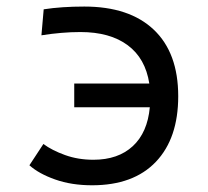

<svg xmlns="http://www.w3.org/2000/svg" viewBox="-20 -547 626 577"><path d="M256.8 9.8Q194.8 9.8 145.8 -7.6Q96.7 -24.9 68.4 -50.3L110.4 -114.3Q136.2 -95.2 175.3 -81.1Q214.4 -66.9 260.7 -66.9Q335 -66.9 379.2 -107.9Q423.3 -148.9 430.2 -224.6H203.1V-295.9H428.7Q417 -371.6 363.8 -411.1Q310.5 -450.7 221.7 -450.7Q193.4 -450.7 164.3 -448.2Q135.3 -445.8 104.5 -440.9L111.3 -519Q165 -527.3 233.4 -527.3Q368.7 -527.3 442.1 -457.8Q515.6 -388.2 515.6 -257.8Q515.6 -131.3 448.5 -60.8Q381.3 9.8 256.8 9.8Z"/></svg>

Font: Cascadia Mono SemiLight
Style: Regular
Weight: 350
Monospace: yes
Designer: Aaron Bell
Foundry: Saja Typeworks
Version: Version 2404.023; ttfautohint (v1.8.4)